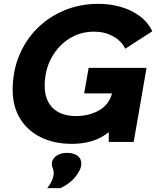

<svg xmlns="http://www.w3.org/2000/svg" viewBox="-20 -740 814 1001"><path d="M442 -386H744L677 0H547V-51Q506 -18 457.5 -4Q409 10 355 10Q262 10 192.5 -24.5Q123 -59 84.5 -122Q46 -185 46 -272Q46 -367 79.5 -449Q113 -531 173.5 -591.5Q234 -652 315.5 -686Q397 -720 493 -720Q553 -720 608 -704.5Q663 -689 706.5 -657.5Q750 -626 774 -577L633 -486Q613 -527 569 -551Q525 -575 471 -575Q398 -575 339.5 -537.5Q281 -500 247 -436Q213 -372 213 -292Q213 -218 255.5 -176.5Q298 -135 377 -135Q445 -135 497 -165Q549 -195 564 -253H419ZM226 241Q245 217 252.5 197Q260 177 260 163Q260 148 255 137.5Q250 127 250 115Q250 91 272 74Q294 57 330 57Q364 57 384 72Q404 87 404 113Q404 142 375 179.5Q346 217 295 241Z"/></svg>

Font: Livvic
Style: Bold Italic
Weight: 700
Italic angle: -10°
Designer: Jacques Le Bailly, Baron von Fonthausen
Version: Version 1.001; ttfautohint (v1.8.2)